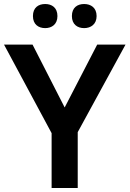

<svg xmlns="http://www.w3.org/2000/svg" viewBox="-20 -936 645 956"><path d="M144 -856C144 -815 171 -796 205 -796C238 -796 266 -815 266 -856C266 -898 238 -916 205 -916C171 -916 144 -898 144 -856ZM338 -856C338 -815 365 -796 399 -796C432 -796 461 -815 461 -856C461 -898 432 -916 399 -916C365 -916 338 -898 338 -856ZM302 -401 142 -714H0L237 -273V0H367V-278L605 -714H464Z"/></svg>

Font: Noto Sans Thaana SemiBold
Style: Regular
Weight: 600
Designer: David Williams
Foundry: Google Inc.
Version: Version 3.001